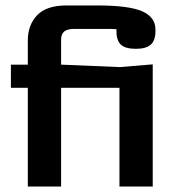

<svg xmlns="http://www.w3.org/2000/svg" viewBox="-20 -684 650 704"><path d="M82 -362H20V-447H82V-536Q82 -592 116 -628Q150 -664 224 -664H337Q453 -664 501.5 -642.5Q550 -621 550 -576V-570Q550 -536 533 -520.5Q516 -505 478 -505Q440 -505 423.5 -520Q407 -535 407 -570V-577Q395 -578 365 -578H252Q227 -578 215.5 -568.5Q204 -559 204 -538V-447L419 -438L540 -448V0H418V-362H204V0H82Z"/></svg>

Font: Gold
Style: Regular
Weight: 400
Designer: jaiki
Version: Version 1.000